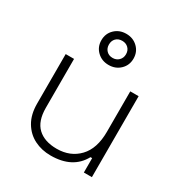

<svg xmlns="http://www.w3.org/2000/svg" viewBox="-173 -858 940 994"><g transform="rotate(30 297.0 -361.0)"><path d="M464 0V-86H454Q402 10 270 10Q217 10 173 -12Q129 -34 102.5 -78.5Q76 -123 76 -188V-484H126V-192Q126 -112 166.5 -74Q207 -36 280 -36Q361 -36 411.5 -89Q462 -142 462 -242V-484H512V0ZM200 -639Q200 -679 227.5 -705.5Q255 -732 296 -732Q337 -732 364.5 -705.5Q392 -679 392 -639Q392 -599 364.5 -572.5Q337 -546 296 -546Q255 -546 227.5 -572.5Q200 -599 200 -639ZM245 -639Q245 -617 259 -602.5Q273 -588 296 -588Q318 -588 332.5 -602.5Q347 -617 347 -639Q347 -662 332.5 -676Q318 -690 296 -690Q273 -690 259 -676Q245 -662 245 -639Z"/></g></svg>

Font: Space Grotesk Variable
Style: Regular
Weight: 400
Designer: Florian Karsten (Space Grotesk), Colophon Foundry (Space Mono)
Foundry: Florian Karsten
Version: Version 1.106